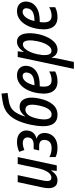

<svg xmlns="http://www.w3.org/2000/svg" viewBox="785 -1588 1039 2650"><g transform="rotate(-90 1305.0 -263.5)"><path d="M139 10Q71 10 46 -42.5Q21 -95 42 -194L116 -539H212L140 -199Q126 -135 134.5 -104.5Q143 -74 177 -74Q220 -74 254 -122.5Q288 -171 308 -265L366 -539H462L347 0H271L278 -77H274Q245 -32 212.5 -11Q180 10 139 10Z M590 10Q515 10 462 -16V-101Q489 -87 520.5 -79Q552 -71 584 -71Q680 -71 696 -148Q705 -193 684.5 -218Q664 -243 615 -243H553L570 -319H629Q672 -319 698 -334.5Q724 -350 731 -385Q738 -424 717 -446.5Q696 -469 654 -469Q611 -469 559 -447L534 -519Q565 -533 599.5 -541Q634 -549 669 -549Q756 -549 797.5 -503Q839 -457 826 -389Q809 -304 720 -281V-277Q769 -261 785 -220.5Q801 -180 790 -129Q776 -64 724 -27Q672 10 590 10Z M1046 10Q936 10 903 -84.5Q870 -179 908 -360Q928 -456 964 -537.5Q1000 -619 1060.5 -673.5Q1121 -728 1216 -745Q1242 -750 1274 -754.5Q1306 -759 1338 -763L1346 -679Q1308 -674 1277 -669Q1246 -664 1220 -659Q1138 -643 1094 -588.5Q1050 -534 1021 -436H1024Q1049 -471 1082 -492Q1115 -513 1156 -513Q1211 -513 1242 -478Q1273 -443 1280 -382Q1287 -321 1270 -242Q1244 -121 1188 -55.5Q1132 10 1046 10ZM1050 -71Q1137 -71 1174 -250Q1212 -433 1116 -433Q1026 -433 991 -260Q973 -169 988 -120Q1003 -71 1050 -71Z M1505 10Q1443 10 1406 -16Q1369 -42 1353 -85.5Q1337 -129 1337.5 -182Q1338 -235 1349 -289Q1365 -365 1398 -423.5Q1431 -482 1479.5 -515.5Q1528 -549 1589 -549Q1662 -549 1697 -503.5Q1732 -458 1717 -388Q1702 -317 1634.5 -276Q1567 -235 1449 -235H1438Q1426 -150 1447 -110.5Q1468 -71 1524 -71Q1549 -71 1579 -78.5Q1609 -86 1643 -104V-22Q1582 10 1505 10ZM1579 -471Q1539 -471 1505.5 -430.5Q1472 -390 1452 -308H1457Q1530 -308 1573.5 -330Q1617 -352 1626 -399Q1633 -430 1621 -450.5Q1609 -471 1579 -471Z M1679 236 1843 -539H1922L1912 -458H1916Q1977 -549 2053 -549Q2099 -549 2125.5 -522.5Q2152 -496 2162.5 -452.5Q2173 -409 2171 -357.5Q2169 -306 2158 -254Q2142 -182 2112 -122Q2082 -62 2039.5 -26Q1997 10 1943 10Q1905 10 1877.5 -11Q1850 -32 1838 -69H1834Q1831 -44 1827 -17.5Q1823 9 1818 30L1774 236ZM1929 -73Q1960 -73 1985.5 -99Q2011 -125 2030 -168.5Q2049 -212 2060 -265Q2067 -297 2070.5 -332Q2074 -367 2071 -397.5Q2068 -428 2055.5 -447.5Q2043 -467 2017 -467Q1985 -467 1958.5 -439.5Q1932 -412 1912 -366.5Q1892 -321 1881 -269Q1874 -236 1870.5 -202Q1867 -168 1870.5 -138.5Q1874 -109 1887.5 -91Q1901 -73 1929 -73Z M2392 10Q2330 10 2293 -16Q2256 -42 2240 -85.5Q2224 -129 2224.5 -182Q2225 -235 2236 -289Q2252 -365 2285 -423.5Q2318 -482 2366.5 -515.5Q2415 -549 2476 -549Q2549 -549 2584 -503.5Q2619 -458 2604 -388Q2589 -317 2521.5 -276Q2454 -235 2336 -235H2325Q2313 -150 2334 -110.5Q2355 -71 2411 -71Q2436 -71 2466 -78.5Q2496 -86 2530 -104V-22Q2469 10 2392 10ZM2466 -471Q2426 -471 2392.5 -430.5Q2359 -390 2339 -308H2344Q2417 -308 2460.5 -330Q2504 -352 2513 -399Q2520 -430 2508 -450.5Q2496 -471 2466 -471Z"/></g></svg>

Font: Noto Sans Condensed Medium
Style: Italic
Weight: 500
Width: 3
Italic angle: -12°
Designer: Monotype Design Team
Foundry: Monotype Imaging Inc.
Version: Version 2.013; ttfautohint (v1.8.4.7-5d5b)